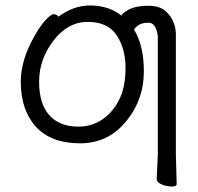

<svg xmlns="http://www.w3.org/2000/svg" viewBox="-20 -506 723 702"><path d="M424 -449Q430 -460 449 -470Q477 -485 521 -485Q565 -485 587 -464Q626 -428 623 -368V60L626 166Q626 176 608 176Q590 176 571.5 168.5Q553 161 553 148L557 59V-373Q555 -391 549 -404Q540 -423 523 -423Q489 -423 473 -402Q471 -400 470 -398Q506 -339 506 -245Q506 -143 444 -66Q378 18 272.5 18Q167 18 111.5 -42.5Q56 -103 56 -207Q56 -287 106 -374Q126 -410 146 -432Q166 -454 176.5 -454Q187 -454 194 -445Q249 -486 309 -486Q369 -486 413 -457Q419 -453 424 -449ZM267 -43Q316 -43 354.5 -69.5Q393 -96 416 -142Q439 -188 439 -258Q439 -328 406.5 -377Q374 -426 301 -426Q228 -426 175.5 -357.5Q123 -289 123 -207.5Q123 -126 160.5 -84.5Q198 -43 267 -43Z"/></svg>

Font: LXGW WenKai Lite
Style: Regular
Weight: 400
Designer: LXGW / Fontworks Inc.
Foundry: LXGW / Fontworks Inc.
Version: Version 1.511; March 25, 2025